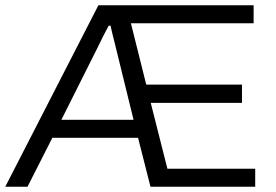

<svg xmlns="http://www.w3.org/2000/svg" viewBox="-22 -706 1042 726"><path d="M-2 0 350 -686H937V-618H473L531 -386H893V-317H548L611 -68H943V0H547L500 -185H176L82 0ZM210 -253H483L416 -526Q414 -536 411 -546.5Q408 -557 405.5 -568Q403 -579 400.5 -589Q398 -599 396 -609H389Q384 -599 378.5 -589Q373 -579 367.5 -568Q362 -557 357 -546.5Q352 -536 347 -526Z"/></svg>

Font: Archivo SemiBold Light
Style: Regular
Weight: 300
Version: Version 2.001